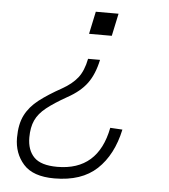

<svg xmlns="http://www.w3.org/2000/svg" viewBox="-51 -590 703 799"><g transform="rotate(5 300.0 -191.0)"><path d="M412 -544 392 -450H297L317 -544ZM205 162Q116 162 76 117Q36 72 36 7Q36 -50 55 -87.5Q74 -125 111.5 -154Q149 -183 205 -214Q246 -237 269 -266Q292 -295 302 -346H352Q339 -285 311 -247Q283 -209 230 -180Q177 -150 145.5 -125Q114 -100 100.5 -70.5Q87 -41 87 1Q87 54 116 83.5Q145 113 213 113Q384 113 419 -68L470 -65Q447 42 383 102Q319 162 205 162Z"/></g></svg>

Font: Geist Mono ExtraLight
Style: Italic
Weight: 200
Italic angle: -12°
Monospace: yes
Designer: Basement.studio, Andrés Briganti, Mateo Zaragoza
Foundry: Basement.studio, Vercel, Andrés Briganti, Guido Ferreyra, Mateo Zaragoza
Version: Version 1.500; ttfautohint (v1.8.4.7-5d5b)